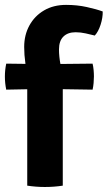

<svg xmlns="http://www.w3.org/2000/svg" viewBox="-22 -760 441 786"><path d="M162 -497.5 357 -499.5Q360 -487 361.2 -473.5Q362.5 -460 362.5 -447Q362.5 -434.5 361.2 -420.2Q360 -406 357 -393L160.5 -396L3.5 -393Q-2 -419.5 -2 -447Q-2 -473 3.5 -499.5ZM89.5 -436Q86.5 -469.5 81.8 -502Q77 -534.5 77 -568Q77 -617 98.5 -656Q120 -695 158.5 -717.5Q197 -740 248.5 -740Q293.5 -740 333.2 -731.2Q373 -722.5 398.5 -713Q399 -687.5 389.8 -658.8Q380.5 -630 366 -614.5Q350.5 -618.5 329.2 -623.2Q308 -628 287.5 -628Q255.5 -628 237.5 -610.2Q219.5 -592.5 219.5 -557.5Q219.5 -529.5 225.5 -496.8Q231.5 -464 235 -435V0Q199.5 5.5 161.5 5.5Q125.5 5.5 89.5 0Z"/></svg>

Font: Signika Negative Light
Style: Bold
Weight: 700
Version: Version 2.001